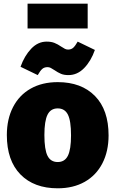

<svg xmlns="http://www.w3.org/2000/svg" viewBox="-20 -998 624 1038"><path d="M567 -266Q567 -180 533.5 -115Q500 -50 438 -15Q376 20 292 20Q164 20 90.5 -55Q17 -130 17 -268Q17 -354 50.5 -419Q84 -484 146 -519Q208 -554 292 -554Q420 -554 493.5 -479Q567 -404 567 -266ZM220 -268Q220 -189 237 -155.5Q254 -122 292 -122Q330 -122 347 -156Q364 -190 364 -266Q364 -345 347 -378.5Q330 -412 292 -412Q254 -412 237 -378Q220 -344 220 -268ZM274 -619Q262 -627 254 -631Q246 -635 237 -635Q219 -635 208 -625Q197 -615 184 -592L91 -637Q112 -696 148.5 -734.5Q185 -773 232 -773Q257 -773 274.5 -766Q292 -759 311 -746Q323 -738 331 -734Q339 -730 348 -730Q365 -730 376 -740Q387 -750 400 -773L493 -728Q472 -668 435 -630Q398 -592 350 -592Q326 -592 309.5 -599Q293 -606 274 -619ZM129 -844V-978H454V-844Z"/></svg>

Font: FiraGO Heavy
Style: Regular
Weight: 900
Designer: bBox Type
Foundry: bBox Type GmbH
Version: Version 1.001